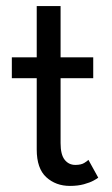

<svg xmlns="http://www.w3.org/2000/svg" viewBox="-20 -599 367 631"><path d="M18.9 -410.5H100.7V-579H179.1V-410.5H286.4V-341.9H179.1V-128.6Q179.1 -90.9 192.5 -74Q205.9 -57 227.6 -57Q247.2 -57 257.9 -64.1Q268.6 -71.3 270.6 -73.6L302.9 -15.1Q299.9 -12.4 287.6 -5.6Q275.4 1.1 255.7 6.5Q236 12 209.7 12Q163.4 12 132 -16.7Q100.7 -45.4 100.7 -107.6V-341.9H18.9Z"/></svg>

Font: League Spartan Extralight
Style: Regular
Weight: 200
Foundry: The League of Moveable Type
Version: Version 2.300; ttfautohint (v1.8.3)